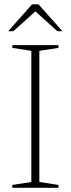

<svg xmlns="http://www.w3.org/2000/svg" viewBox="-20 -890 335 910"><path d="M257 -13.5V0H38.5V-13.5L128.5 -27.5V-649L38.5 -663V-676H257V-663L166.5 -649V-27.5ZM139 -844H156.5L43 -742H19L132 -869.5H162.5L276 -742H252Z"/></svg>

Font: Newsreader 16pt 16pt ExtraLight
Style: Regular
Weight: 250
Version: Version 1.003